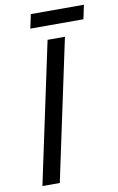

<svg xmlns="http://www.w3.org/2000/svg" viewBox="-94 -907 591 958"><g transform="rotate(-10 201.0 -427.5)"><path d="M41 0 193 -714H281L129 0ZM118 -784 133 -855H402L387 -784Z"/></g></svg>

Font: Noto IKEA Latin
Style: Italic
Weight: 400
Italic angle: -12°
Designer: Monotype Design Team
Foundry: Monotype Imaging Inc.
Version: Version 1.0